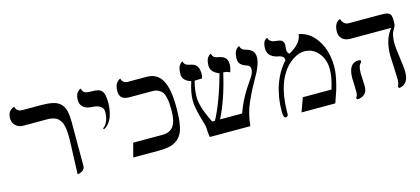

<svg xmlns="http://www.w3.org/2000/svg" viewBox="-51 -946 2932 1340"><g transform="rotate(-15 1415.0 -276.0)"><path d="M380.9 12.2 390.1 -233.9Q390.1 -252.9 389.9 -262.9Q389.6 -272.9 388.7 -290.8Q387.7 -308.6 385.7 -318.8Q383.8 -329.1 380.1 -343.8Q376.5 -358.4 370.8 -366.9Q365.2 -375.5 356.7 -385.5Q348.1 -395.5 337.2 -400.6Q326.2 -405.8 311 -409.4Q295.9 -413.1 277.8 -413.1H103Q68.4 -413.1 47.1 -434.3Q25.9 -455.6 25.9 -486.8Q25.9 -504.4 31 -518.1Q36.1 -531.7 43.5 -538.8Q50.8 -545.9 57.9 -550.3Q64.9 -554.7 70.3 -555.7L75.2 -557.1Q81.5 -531.7 101.1 -523.9Q112.8 -520 124 -520H250Q307.1 -520 341.1 -512.9Q375 -505.9 397 -485.6Q418.9 -465.3 427 -432.4Q435.1 -399.4 435.1 -344.2V-33.2Q435.1 -21.5 429.4 -12.5Q423.8 -3.4 416 1Q408.2 5.4 400.1 8.3Q392.1 11.2 386.7 11.7Z M640.6 -243.2 634.8 -250Q679.7 -283.2 679.7 -360.8Q679.7 -385.3 658.7 -399.4Q637.7 -413.6 600.6 -415Q560.1 -416.5 537.8 -435.3Q515.6 -454.1 515.6 -486.8Q515.6 -505.4 520 -519.8Q524.4 -534.2 530.5 -541.3Q536.6 -548.3 542.7 -552.7Q548.8 -557.1 553.2 -558.1L557.6 -559.1Q559.6 -545.4 565.9 -537.1Q572.3 -528.8 584.2 -525.6Q596.2 -522.5 604.7 -521.7Q613.3 -521 628.9 -521Q665 -521 683.1 -512.2Q701.2 -503.4 709 -480.5Q716.8 -457.5 716.8 -411.1Q716.8 -392.1 713.9 -371.6Q710.9 -351.1 703.6 -325.4Q696.3 -299.8 679.9 -277.6Q663.6 -255.4 640.6 -243.2Z M1129.4 -248Q1129.4 -279.8 1127.7 -301.8Q1126 -323.7 1120.4 -346.4Q1114.7 -369.1 1104.5 -382.6Q1094.2 -396 1076.4 -404.5Q1058.6 -413.1 1033.2 -413.1H867.2Q798.3 -413.1 798.3 -475.1Q798.3 -495.1 802.7 -510.5Q807.1 -525.9 813.5 -533.9Q819.8 -542 826.2 -547.1Q832.5 -552.2 836.9 -553.7L841.3 -555.2Q848.6 -520 889.2 -520H1021.5Q1097.7 -520 1132.6 -457Q1167.5 -394 1167.5 -265.1Q1167.5 -216.8 1164.8 -182.4Q1162.1 -147.9 1154.5 -116.2Q1147 -84.5 1133.5 -64.2Q1120.1 -43.9 1098.9 -28.8Q1077.6 -13.7 1047.1 -6.8Q1016.6 0 975.1 0H786.1L812.5 -100.1H1022.5Q1079.6 -100.1 1104.5 -136.5Q1129.4 -172.9 1129.4 -248Z M1801.3 -452.1Q1801.3 -429.2 1791.3 -400.6Q1781.2 -372.1 1771 -352.3Q1760.7 -332.5 1738.3 -293Q1715.8 -252.4 1704.1 -229.7Q1692.4 -207 1674.6 -166.5Q1656.7 -126 1646.5 -85Q1636.2 -43.9 1632.3 0H1339.4Q1335.4 -21.5 1334 -45.9Q1334 -69.8 1330.1 -85.9Q1325.2 -105.5 1312 -150.9Q1290 -227.5 1290 -275.9Q1290 -335 1315.4 -410.2Q1254.4 -428.2 1254.4 -477.1Q1254.4 -497.6 1258.1 -513.7Q1261.7 -529.8 1267.3 -537.8Q1272.9 -545.9 1278.3 -551Q1283.7 -556.2 1287.6 -557.6L1291 -559.1Q1296.4 -541 1307.1 -533.4Q1317.9 -525.9 1349.1 -520Q1397.9 -508.8 1397.9 -443.8Q1397.9 -423.8 1393.1 -409.2Q1372.6 -409.2 1348.1 -407.2H1338.4Q1322.3 -344.7 1322.3 -292Q1322.3 -220.7 1383.3 -100.1H1403.3Q1465.8 -216.3 1520 -412.1Q1459 -434.6 1459 -482.9Q1459 -502.9 1462.9 -518.1Q1466.8 -533.2 1472.4 -540.5Q1478 -547.9 1483.6 -552.5Q1489.3 -557.1 1493.2 -558.1L1497.1 -559.1Q1502.9 -532.2 1524.4 -526.9Q1528.8 -525.4 1541 -522.9Q1542.5 -522.5 1545.7 -522Q1548.8 -521.5 1550.3 -521Q1562 -518.1 1569.3 -514.9Q1576.7 -511.7 1586.2 -504.6Q1595.7 -497.6 1600.3 -484.4Q1605 -471.2 1605 -452.1Q1605 -442.4 1601.1 -425Q1597.2 -407.7 1593.3 -398.9Q1573.7 -411.1 1546.4 -411.1Q1506.3 -232.4 1440.4 -100.1H1600.1Q1633.3 -201.2 1717.3 -318.8Q1743.2 -355 1743.2 -381.8Q1743.2 -387.2 1741.9 -391.6Q1740.7 -396 1739.3 -399.2Q1737.8 -402.3 1734.9 -405.3Q1731.9 -408.2 1730 -409.7Q1728 -411.1 1724.4 -412.8Q1720.7 -414.6 1719 -415Q1717.3 -415.5 1713.9 -416.7Q1710.4 -418 1710 -418Q1661.1 -435.1 1661.1 -476.1Q1661.1 -498.5 1665.3 -515.4Q1669.4 -532.2 1675.5 -540Q1681.6 -547.9 1687.7 -552.7Q1693.8 -557.6 1697.8 -558.6L1702.1 -559.1Q1704.6 -539.6 1722.2 -529.8Q1724.1 -528.8 1742.2 -522.9Q1743.2 -522.5 1745.1 -522Q1747.1 -521.5 1748 -521Q1757.8 -518.1 1764.4 -514.6Q1771 -511.2 1780.8 -503.7Q1790.5 -496.1 1795.9 -483.2Q1801.3 -470.2 1801.3 -452.1Z M2124 -533.2Q2126.5 -532.7 2132.1 -531.5Q2137.7 -530.3 2140.1 -529.8Q2192.4 -516.1 2230.7 -472.9Q2269 -429.7 2287.1 -372.8Q2305.2 -315.9 2305.2 -252Q2305.2 -210.9 2294.9 -162.4Q2284.7 -113.8 2275.4 -85.2Q2266.1 -56.6 2246.1 0H2002L2038.1 -100.1H2245.1Q2271 -181.2 2271 -241.2Q2271 -311 2231 -359.1Q2190.9 -407.2 2128.9 -407.2Q2093.8 -407.2 2054 -383.1Q2014.2 -358.9 1982.9 -317.9Q1981 -315.4 1977.5 -309.8Q1974.1 -304.2 1972.2 -301.8Q1904.8 -202.1 1904.8 -8.8Q1904.8 -4.9 1899.2 0Q1893.6 4.9 1887.2 4.9Q1870.1 4.9 1870.1 -42Q1870.1 -144 1900.4 -231.4Q1930.7 -318.8 1987.8 -380.9Q1987.8 -397.5 1980.7 -405Q1973.6 -412.6 1956.1 -418Q1918.5 -422.9 1894.8 -441.9Q1871.1 -460.9 1871.1 -497.1Q1871.1 -514.6 1874.5 -528.1Q1877.9 -541.5 1882.8 -548.3Q1887.7 -555.2 1892.8 -559.1Q1897.9 -563 1901.4 -564L1904.8 -564.9Q1908.2 -550.8 1918.2 -542.2Q1928.2 -533.7 1937 -531.5Q1945.8 -529.3 1959 -527.8Q1968.3 -526.9 1974.4 -526.1Q1980.5 -525.4 1988.8 -522.5Q1997.1 -519.5 2002 -515.4Q2006.8 -511.2 2010.5 -503.4Q2014.2 -495.6 2014.2 -484.9Q2014.2 -475.6 2012.7 -467.3Q2011.2 -459 2011.2 -453.1Q2011.2 -426.3 2026.9 -418Q2117.7 -466.8 2124 -533.2Z M2752.4 -295.9Q2752.4 -270 2762.7 -198.2Q2774.4 -120.1 2774.4 -85Q2774.4 2 2705.6 12.2L2697.8 2Q2709.5 -19 2709.5 -48.8Q2709.5 -61 2708.3 -93Q2707 -125 2706.5 -136.2Q2702.6 -202.6 2702.6 -223.1Q2702.6 -340.8 2759.8 -408.2H2479.5H2464.4Q2427.7 -408.2 2406.7 -428Q2385.7 -447.8 2385.7 -479Q2385.7 -500 2390.4 -515.9Q2395 -531.7 2401.6 -539.8Q2408.2 -547.9 2414.8 -552.7Q2421.4 -557.6 2425.8 -558.6L2430.7 -560.1Q2434.6 -542 2448 -529.1Q2461.4 -516.1 2479.5 -516.1H2711.4Q2733.4 -516.1 2744.6 -514.9Q2755.9 -513.7 2767.6 -508.3Q2779.3 -502.9 2783.9 -490.7Q2788.6 -478.5 2788.6 -458V-434.1Q2788.6 -430.2 2787.8 -426.3Q2787.1 -422.4 2786.6 -420.2Q2786.1 -418 2784.4 -413.8Q2782.7 -409.7 2782 -408.4Q2781.2 -407.2 2778.6 -402.6Q2775.9 -397.9 2775.4 -397Q2768.1 -383.8 2764.4 -375.5Q2760.7 -367.2 2756.6 -345.5Q2752.4 -323.7 2752.4 -295.9ZM2471.7 -159.2Q2471.7 -150.9 2473.6 -112.8Q2475.6 -74.7 2475.6 -62Q2475.6 -27.3 2456.8 -8.3Q2438 10.7 2402.3 13.2L2395.5 2Q2408.7 -12.7 2408.7 -41Q2408.7 -43.9 2408.2 -61Q2407.7 -78.1 2407.7 -88.9Q2405.8 -128.9 2405.8 -138.2Q2405.8 -236.8 2465.3 -247.1Q2469.2 -248 2478.5 -248Q2489.3 -248 2495.6 -244.1V-231Q2471.7 -216.3 2471.7 -159.2Z"/></g></svg>

Font: Common Serif
Style: Regular
Weight: 400
Designer: Philipp H. Poll, Khaled Hosny
Foundry: Stefan Peev, Context Ltd.
Version: Version 1.026